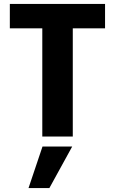

<svg xmlns="http://www.w3.org/2000/svg" viewBox="-20 -694 584 976"><path d="M514 -550H350V0H195V-550H30V-674H514ZM231 262H125L196 51H347Z"/></svg>

Font: Hind Jalandhar
Style: Bold
Weight: 700
Designer: Namrata Goyal
Foundry: Indian Type Foundry
Version: Version 0.702;PS 1.0;hotconv 1.0.81;makeotf.lib2.5.63406